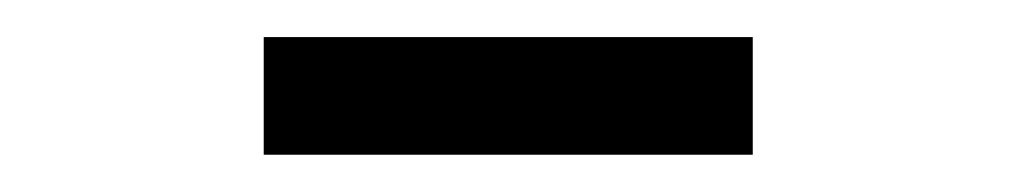

<svg xmlns="http://www.w3.org/2000/svg" viewBox="-20 -672 540 102"><path d="M120.1 -652.3H379.9V-589.8H120.1Z"/></svg>

Font: Dinish
Style: Regular
Weight: 400
Designer: Bert Driehuis
Foundry: Playbeing
Version: Version 3.006; git-39231f3c-release